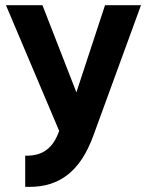

<svg xmlns="http://www.w3.org/2000/svg" viewBox="-20 -520 565 740"><path d="M384.8 -500Q419.9 -500 523.4 -500Q477.5 -375 340.8 0Q301.8 108.4 237.3 156.2Q178.7 200.2 94.7 200.2Q85.9 200.2 77.1 200.2Q77.1 160.2 77.1 80.1Q128.9 81.1 159.2 57.6Q190.4 35.2 208 -15.6Q139.6 -177.7 2.9 -500Q38.1 -500 143.6 -500Q176.8 -416 274.4 -164.1Q301.8 -248 384.8 -500Z"/></svg>

Font: LeFont
Style: Regular
Weight: 700
Designer: Leryon MEDIA
Version: Version 1.0